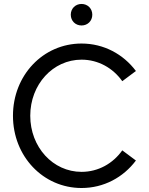

<svg xmlns="http://www.w3.org/2000/svg" viewBox="-20 -942 757 976"><path d="M394.5 13.7C507.8 13.7 606.9 -40.5 670.9 -126L601.6 -177.7C554.2 -110.8 479.5 -68.4 394.5 -68.4C249 -68.4 133.8 -194.3 133.8 -353.5C133.8 -512.7 249 -638.7 394.5 -638.7C479.5 -638.7 554.2 -596.2 601.6 -529.3L670.9 -581.1C606.9 -666.5 507.8 -720.7 394.5 -720.7C199.2 -720.7 45.9 -559.6 45.9 -353.5C45.9 -147.5 199.2 13.7 394.5 13.7ZM394.5 -812.5C425.8 -812.5 449.2 -835.9 449.2 -867.2C449.2 -898.4 425.8 -921.9 394.5 -921.9C363.3 -921.9 339.8 -898.4 339.8 -867.2C339.8 -835.9 363.3 -812.5 394.5 -812.5Z"/></svg>

Font: Wanted Sans
Style: Regular
Weight: 400
Designer: Original Design by Kil Hyung-jin and Kang Hanbin, Wanted Lab, Inc; Hangeul from Source Han Sans by Jang Soo-young and Ka
Foundry: Wanted Lab, Inc.
Version: Version 1.001;Glyphs 3.2 (3227)